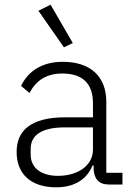

<svg xmlns="http://www.w3.org/2000/svg" viewBox="-20 -788 567 820"><path d="M253 -586 291 -604 196 -768 144 -742ZM503 0V-50H434V-353C434 -461 367 -524 248 -524C155 -524 98 -480 70 -421L106 -391C134 -444 178 -474 246 -474C333 -474 377 -431 377 -347V-287H259C111 -287 51 -230 51 -139C51 -44 113 12 220 12C300 12 352 -24 375 -81H380V-63C383 -25 401 0 445 0ZM228 -37C158 -37 111 -69 111 -128V-152C111 -209 155 -244 257 -244H377V-149C377 -80 311 -37 228 -37Z"/></svg>

Font: IBM Plex Thai Looped Light
Style: Regular
Weight: 300
Designer: Mike Abbink, Paul van der Laan, Pieter van Rosmalen, Ben Mitchell, Mark Frömberg
Foundry: Bold Monday
Version: Version 1.0